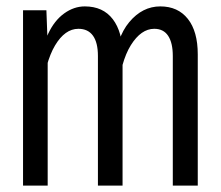

<svg xmlns="http://www.w3.org/2000/svg" viewBox="-20 -580 690 600"><path d="M520 0V-405Q520 -446 505.5 -468Q491 -490 462 -490Q421 -490 389 -439Q357 -388 346 -284L337 -372Q343 -462 384 -511Q425 -560 481 -560Q536 -560 567 -521Q598 -482 598 -410V0ZM52 0V-548H125L129 -440V0ZM286 0V-405Q286 -447 270.5 -468.5Q255 -490 225 -490Q183 -490 152 -438Q121 -386 110 -284L107 -374Q111 -433 130.5 -474.5Q150 -516 180.5 -538Q211 -560 245 -560Q302 -560 332.5 -520Q363 -480 363 -410V0Z"/></svg>

Font: Azeret Mono Thin Light
Style: Regular
Weight: 300
Version: Version 1.002